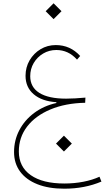

<svg xmlns="http://www.w3.org/2000/svg" viewBox="-20 -806 633 1160"><path d="M318.4 61.5 366.2 109.4 414.1 61.5 366.2 13.7ZM464.4 -467.8Q404.8 -533.7 316.9 -533.7Q266.6 -533.7 225.1 -508.8Q183.6 -483.9 158.9 -441.7Q134.3 -399.4 134.3 -348.1Q134.3 -278.8 183.6 -236.6Q232.9 -194.3 320.8 -188.5L320.3 -183.6Q243.7 -166.5 186 -123.3Q128.4 -80.1 96.7 -19.3Q64.9 41.5 64.9 112.3Q64.9 181.2 101.6 230.7Q138.2 280.3 206.1 307.1Q273.9 334 368.2 334Q491.7 334 592.8 291L581.1 261.7Q539.1 281.2 483.9 292Q428.7 302.7 368.7 302.7Q237.8 302.7 165.8 252.2Q93.8 201.7 93.8 108.9Q93.8 23.9 143.8 -41.3Q193.8 -106.4 284.2 -144.5Q374.5 -182.6 494.6 -185.1L496.1 -216.3Q464.8 -213.4 434.3 -211.7Q403.8 -210 379.4 -210Q273.4 -210 218 -244.6Q162.6 -279.3 162.6 -345.7Q162.6 -389.6 183.8 -425.5Q205.1 -461.4 241 -482.7Q276.9 -503.9 320.3 -503.9Q356.4 -503.9 387.5 -489.7Q418.5 -475.6 445.3 -445.8ZM255.9 -738.3 303.7 -690.4 351.6 -738.3 303.7 -786.1Z"/></svg>

Font: Estedad VF
Style: Regular
Weight: 100
Designer: Amin Abedi
Version: Version 7.3